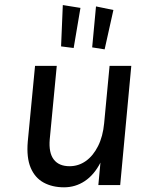

<svg xmlns="http://www.w3.org/2000/svg" viewBox="-20 -750 594 778"><path d="M239.5 9Q192 9 156.8 -10.2Q121.5 -29.5 104.2 -70.5Q87 -111.5 92.5 -176L122 -483H210L181.5 -185Q177 -131 197.8 -103.8Q218.5 -76.5 262 -76.5Q298 -76.5 327.8 -97.5Q357.5 -118.5 377.2 -157.8Q397 -197 402 -250.5L424 -483H512L467 0H378.5L387 -91Q361.5 -41.5 323.5 -16.2Q285.5 9 239.5 9ZM404 -550 353.5 -558 369 -724 439.5 -709.5ZM278.5 -555.5 227.5 -562 234.5 -729.5 306 -718Z"/></svg>

Font: Karla Medium
Style: Italic
Weight: 500
Italic angle: -8°
Designer: Jonathan Pinhorn
Version: Version 2.001